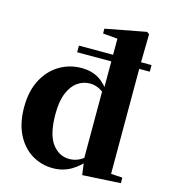

<svg xmlns="http://www.w3.org/2000/svg" viewBox="-122 -923 917 1037"><g transform="rotate(15 336.5 -404.5)"><path d="M235 -622V-659H641V-622ZM208 -270Q208 -157 246 -105.5Q284 -54 342 -54Q368 -54 391.5 -64Q415 -74 437 -96L460 -85L448 -79Q414 -34 369 -8.5Q324 17 269 17Q204 17 150.5 -16Q97 -49 66 -111.5Q35 -174 35 -262Q35 -352 68.5 -415.5Q102 -479 158 -512.5Q214 -546 282 -546Q337 -546 377.5 -521.5Q418 -497 450 -446H461L440 -433Q417 -457 393.5 -467Q370 -477 347 -477Q309 -477 277.5 -455Q246 -433 227 -387Q208 -341 208 -270ZM646 0 433 12 421 -76 420 -77V-455L426 -466V-749L344 -756V-783L571 -826L585 -817L582 -646V-35L646 -31Z"/></g></svg>

Font: Noto Serif JP Black
Style: Regular
Weight: 900
Designer: Ryoko NISHIZUKA 西塚涼子 (kana & ideographs); Frank Grießhammer (Latin, Greek & Cyrillic); Wenlong ZHANG 张文龙 (bopomofo); San
Foundry: Adobe
Version: Version 2.003-H1;hotconv 1.1.1;makeotfexe 2.6.0